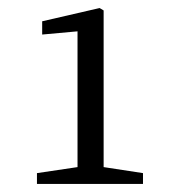

<svg xmlns="http://www.w3.org/2000/svg" viewBox="-20 -923 435 478"><path d="M238 -507V-897L228 -903L85 -870V-837L173 -845V-507L72 -492V-465H336V-492Z"/></svg>

Font: Source Han Serif K
Style: Regular
Weight: 400
Designer: Ryoko NISHIZUKA 西塚涼子 (kana & ideographs); Frank Grießhammer (Latin, Greek & Cyrillic); Wenlong ZHANG 张文龙 (bopomofo); San
Foundry: Adobe Systems Incorporated
Version: Version 1.001;PS 1.001;hotconv 16.6.54;makeotf.lib2.5.65590